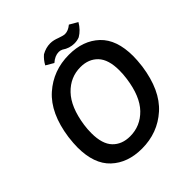

<svg xmlns="http://www.w3.org/2000/svg" viewBox="-191 -819 965 965"><g transform="rotate(-45 292.0 -336.5)"><path d="M43 -220Q43 -247 48 -289Q69 -437 149.5 -508.5Q230 -580 342 -580Q443 -580 504.5 -522Q566 -464 566 -346Q566 -319 561 -277Q540 -129 460 -57.5Q380 14 268 14Q167 14 105 -44Q43 -102 43 -220ZM462 -289Q466 -317 466 -345Q466 -422 431.5 -458.5Q397 -495 339 -495Q267 -495 215 -441Q163 -387 147 -277Q143 -250 143 -221Q143 -144 177.5 -108Q212 -72 270 -72Q343 -72 395 -125.5Q447 -179 462 -289ZM220 -626Q234 -652 255 -670Q285 -687 316 -687Q329 -687 341 -684Q350 -682 366 -676Q391 -667 402 -667Q425 -667 449 -687L492 -662Q471 -626 439 -607Q422 -600 402 -600Q367 -600 337 -621Q327 -626 316 -626Q288 -626 261 -602Z"/></g></svg>

Font: Neutral Grotesk
Style: Italic
Weight: 400
Italic angle: -8°
Designer: Nawras Khrais
Foundry: Nawras Khrais
Version: Version 1.000